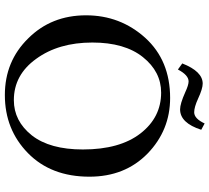

<svg xmlns="http://www.w3.org/2000/svg" viewBox="-56 -791 862 790"><g transform="rotate(90 375.0 -396.0)"><path d="M324 -799Q345 -799 386 -780Q421 -764 442 -764Q468 -764 488 -807L514 -793Q486 -706 430 -706Q407 -706 360 -727Q330 -741 315 -741Q289 -741 266 -697L241 -715Q274 -799 324 -799ZM383 -665Q516 -665 612 -572Q707 -479 707 -333Q707 -175 610 -80Q513 15 371 15Q232 15 138 -81Q43 -176 43 -319Q43 -460 136 -563Q229 -665 383 -665ZM361 -628Q275 -628 215 -553Q155 -478 155 -345Q155 -206 222 -114Q288 -22 392 -22Q478 -22 537 -96Q595 -170 595 -306Q595 -458 529 -543Q463 -628 361 -628Z"/></g></svg>

Font: Ponomar
Style: Regular
Weight: 400
Version: Version 1.301; ttfautohint (v1.8.4.7-5d5b)